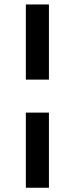

<svg xmlns="http://www.w3.org/2000/svg" viewBox="-20 -687 340 873"><path d="M202.5 -325V-666.7H97.5V-325ZM202.5 166.7V-175H97.5V166.7Z"/></svg>

Font: Familjen Grotesk
Style: Bold
Weight: 700
Designer: Anders Wikstroem, Jonas Baeckman, Matilda Gysing, Kristian Moeller
Foundry: Familjen STHLM AB
Version: Version 2.000